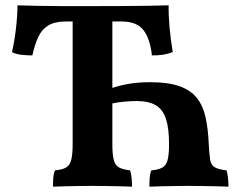

<svg xmlns="http://www.w3.org/2000/svg" viewBox="-20 -699 914 722"><path d="M179.2 3Q179.2 -14.1 180.2 -29.3Q181.2 -44.5 186.3 -58.3Q213.8 -60.8 228 -68.8Q242.2 -76.8 247.7 -97.4Q253.2 -118 253.2 -157.3V-633.3H402.5V-157.3Q402.5 -118 407.8 -97.7Q413 -77.4 427.7 -69.3Q442.4 -61.3 469.4 -58.3Q473 -46.6 474.8 -30.4Q476.5 -14.1 476.5 3Q459.6 2 432.5 1.5Q405.5 1 376.9 0.5Q348.3 0 325.2 0Q302.7 0 276.2 0.5Q249.7 1 224.4 1.5Q199.2 2 179.2 3ZM541.7 3Q541.7 -14.1 542.7 -29.3Q543.7 -44.5 548.8 -58.3Q575.2 -60.8 589.6 -68.3Q604.1 -75.8 609.9 -96.2Q615.7 -116.7 615.7 -156.2Q615.7 -216.8 604 -252.3Q592.3 -287.8 565.4 -303.5Q538.6 -319.1 492.3 -319.1Q473.3 -319.1 446.3 -316.6Q419.3 -314.1 397.6 -309.1V-366.7Q426.1 -376.8 462 -383.3Q497.9 -389.9 545.7 -389.9Q613.5 -389.9 655.8 -374.5Q698.2 -359.2 721.2 -329.4Q744.2 -299.6 753.4 -256.2Q762.6 -212.9 765 -157.3Q767 -118.4 770.3 -98.3Q773.5 -78.3 787.5 -70.1Q801.5 -61.8 831.9 -58.3Q835.5 -46.6 837.3 -30.4Q839 -14.1 839 3Q822.1 2 795 1.5Q768 1 739.4 0.5Q710.8 0 687.7 0Q665.2 0 638.7 0.5Q612.2 1 586.9 1.5Q561.7 2 541.7 3ZM101.7 -490.7Q81.8 -490.7 61.1 -492.9Q40.3 -495.2 25 -502.8Q34.6 -544.3 40.1 -592.6Q45.7 -640.8 45.7 -679Q81 -678 121.8 -677Q162.5 -676 213.4 -676Q264.3 -676 331 -676Q393 -676 444.1 -676.3Q495.2 -676.5 537.5 -677.3Q579.8 -678 614.1 -679Q613.6 -639.9 617.7 -594.8Q621.8 -549.8 629.5 -503.3Q614.3 -496.8 594.5 -493.5Q574.7 -490.2 551.3 -490.7Q544 -555.3 518.6 -586.8Q493.1 -618.2 438.3 -618.2H227.8Q186 -618.2 161.5 -603.2Q137 -588.3 123.9 -560Q110.8 -531.8 101.7 -490.7Z"/></svg>

Font: Vollkorn
Style: Regular
Weight: 400
Designer: Friedrich Althausen
Foundry: Friedrich Althausen
Version: Version 5.001